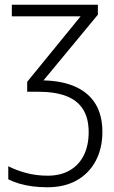

<svg xmlns="http://www.w3.org/2000/svg" viewBox="-20 -552 484 812"><path d="M394 -532V-490L164 -212Q245 -210 300.5 -184.5Q356 -159 384.5 -111.5Q413 -64 413 6Q413 75 385 128Q357 181 305 210.5Q253 240 180 240Q146 240 116.5 236Q87 232 61.5 224.5Q36 217 15 206V151Q48 168 90.5 179.5Q133 191 182 191Q236 191 275 168.5Q314 146 334.5 104.5Q355 63 355 7Q355 -52 331 -90Q307 -128 259.5 -146Q212 -164 141 -164H95V-206L321 -483H30V-532Z"/></svg>

Font: Noto Sans Display Light
Style: Regular
Weight: 300
Designer: Monotype Design Team
Foundry: Monotype Imaging Inc.
Version: Version 2.003